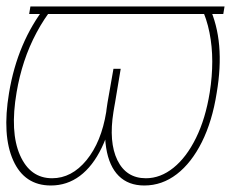

<svg xmlns="http://www.w3.org/2000/svg" viewBox="-29 -566 717 596"><path d="M668 -545.9 664.1 -522.5H61.5L65.4 -545.9ZM112.3 -545.9H137.7Q107.4 -507.8 84.5 -464.8Q61.5 -421.9 46.1 -375.2Q30.8 -328.6 22.5 -279.3Q1.5 -156.2 33 -84.5Q64.5 -12.7 132.8 -12.7Q193.4 -12.7 239.5 -68.8Q285.6 -125 300.8 -218.8L323.2 -352.5H345.7L328.1 -247.1Q314.5 -164.6 286.6 -107.2Q258.8 -49.8 219 -20Q179.2 9.8 128.9 9.8Q46.9 9.8 12 -68.1Q-22.9 -146 -1 -277.3Q12.2 -356.9 40.8 -424.1Q69.3 -491.2 112.3 -545.9ZM594.7 -545.9H620.1Q645.5 -491.2 651.4 -424.1Q657.2 -356.9 643.6 -277.3Q629.9 -189.9 597.7 -125.2Q565.4 -60.5 519.8 -25.4Q474.1 9.8 418.9 9.8Q369.6 9.8 339.6 -20Q309.6 -49.8 300.5 -107.2Q291.5 -164.6 304.7 -247.1L323.2 -352.5H345.7L323.2 -218.8Q308.1 -125 335.4 -68.8Q362.8 -12.7 423.8 -12.7Q469.2 -12.7 509.5 -45.2Q549.8 -77.6 579.3 -137.5Q608.9 -197.3 622.1 -279.3Q629.9 -328.6 629.9 -375.2Q629.9 -421.9 621.3 -464.8Q612.8 -507.8 594.7 -545.9Z"/></svg>

Font: Inter 28pt Thin
Style: Italic
Weight: 250
Italic angle: -9.3988°
Designer: Rasmus Andersson
Foundry: rsms
Version: Version 4.001;git-66647c0bb